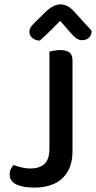

<svg xmlns="http://www.w3.org/2000/svg" viewBox="-20 -842 437 874"><path d="M205 -289H310V-156Q310 -96 287 -59Q264 -22 225.5 -5Q187 12 138 12Q83 12 53.5 -3Q24 -18 24 -47Q24 -63 30 -74Q36 -85 42 -91Q58 -85 77.5 -80Q97 -75 117 -75Q161 -75 183 -96.5Q205 -118 205 -165ZM310 -252H205V-607Q212 -609 225.5 -611.5Q239 -614 253 -614Q282 -614 296 -603.5Q310 -593 310 -566ZM254 -747Q236 -729 212 -705Q188 -681 161 -657Q141 -658 127.5 -669Q114 -680 114 -697Q114 -711 122 -721.5Q130 -732 145 -746L196 -796Q227 -822 255 -822Q288 -822 315 -792L397 -702Q397 -682 385 -670.5Q373 -659 354 -659Q341 -659 329 -666.5Q317 -674 301 -693Z"/></svg>

Font: Baloo Bhaijaan 2 Medium
Style: Regular
Weight: 500
Designer: Sanskriti Dholi, Noopur Datye and Ek Type
Foundry: Ek Type
Version: Version 1.701